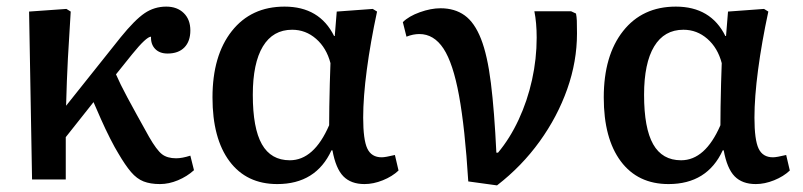

<svg xmlns="http://www.w3.org/2000/svg" viewBox="-20 -543 2430 581"><path d="M464 14Q435 14 414.5 6Q394 -2 376.5 -22.5Q359 -43 338 -79Q328 -95 313.5 -123.5Q299 -152 285.5 -182.5Q272 -213 263 -234L179 -128V0H77L68 -508L181 -516L194 -508Q189 -432 185.5 -366.5Q182 -301 180 -223L345 -430Q388 -483 417.5 -503Q447 -523 483 -523Q516 -523 536 -503.5Q556 -484 556 -451Q556 -418 538 -399.5Q520 -381 487 -381Q463 -381 449.5 -395Q436 -409 437 -432Q423 -432 380 -379L331 -318Q343 -290 365.5 -248Q388 -206 431 -129Q454 -89 470 -76.5Q486 -64 513 -64Q531 -64 556 -72L567 -28Q546 -9 518.5 2.5Q491 14 464 14Z M819 14Q726 14 674.5 -55Q623 -124 623 -248Q623 -375 681.5 -449Q740 -523 841 -523Q947 -523 991 -434H993L999 -508L1108 -516L1121 -508Q1101 -415 1090 -332Q1079 -249 1079 -187Q1079 -120 1091.5 -93.5Q1104 -67 1135 -67Q1146 -67 1175 -74L1186 -27Q1167 -9 1138.5 2.5Q1110 14 1083 14Q1042 14 1019 -9.5Q996 -33 986 -88H983Q936 14 819 14ZM857 -58Q930 -58 976 -164Q976 -186 976.5 -220.5Q977 -255 978 -290.5Q979 -326 980 -352Q968 -398 936.5 -425.5Q905 -453 864 -453Q806 -453 775.5 -402.5Q745 -352 745 -256Q745 -155 772.5 -106.5Q800 -58 857 -58Z M1484 18 1397 6Q1387 -156 1369 -254Q1351 -352 1322 -396Q1293 -440 1249 -440Q1230 -440 1210 -432L1199 -476Q1217 -494 1250.5 -506Q1284 -518 1313 -518Q1356 -518 1386 -496.5Q1416 -475 1435.5 -425.5Q1455 -376 1465.5 -291.5Q1476 -207 1482 -81H1487Q1523 -124 1549.5 -181Q1576 -238 1590 -301.5Q1604 -365 1604 -429Q1604 -474 1597 -509H1708L1723 -502Q1725 -492 1725.5 -480.5Q1726 -469 1726 -442Q1726 -357 1696.5 -273.5Q1667 -190 1613 -115Q1559 -40 1484 18Z M2003 14Q1910 14 1858.5 -55Q1807 -124 1807 -248Q1807 -375 1865.5 -449Q1924 -523 2025 -523Q2131 -523 2175 -434H2177L2183 -508L2292 -516L2305 -508Q2285 -415 2274 -332Q2263 -249 2263 -187Q2263 -120 2275.5 -93.5Q2288 -67 2319 -67Q2330 -67 2359 -74L2370 -27Q2351 -9 2322.5 2.5Q2294 14 2267 14Q2226 14 2203 -9.5Q2180 -33 2170 -88H2167Q2120 14 2003 14ZM2041 -58Q2114 -58 2160 -164Q2160 -186 2160.5 -220.5Q2161 -255 2162 -290.5Q2163 -326 2164 -352Q2152 -398 2120.5 -425.5Q2089 -453 2048 -453Q1990 -453 1959.5 -402.5Q1929 -352 1929 -256Q1929 -155 1956.5 -106.5Q1984 -58 2041 -58Z"/></svg>

Font: Literata Medium
Style: Regular
Weight: 500
Designer: Latin by Veronika Burian and Jose Scaglione. Greek by Irene Vlachou. Cyrillic by Vera Evstafieva.
Foundry: TypeTogether
Version: Version 3.103; ttfautohint (v1.8.4.7-5d5b);gftools[0.9.29]